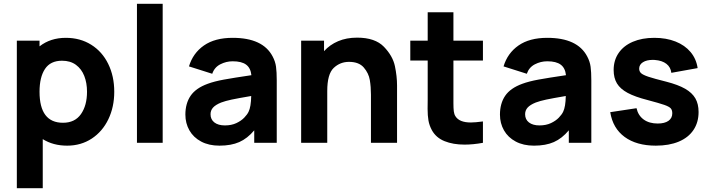

<svg xmlns="http://www.w3.org/2000/svg" viewBox="-20 -755 3753 1015"><path d="M584 -270Q584 -189.5 552.8 -124.5Q521.5 -59.5 464.8 -22.2Q408 15 335 15Q261 15 206 -19.5V240H69V-540H189V-510Q246.5 -555 328 -555Q404 -555 462.2 -518.5Q520.5 -482 552.2 -417Q584 -352 584 -270ZM440 -270Q440 -316.5 425.5 -353.5Q411 -390.5 381.5 -412.2Q352 -434 308 -434Q246.5 -434 217.8 -390.5Q189 -347 189 -270Q189 -106 313 -106Q376 -106 408 -151.8Q440 -197.5 440 -270Z M840 0H704V-735H840Z M1443 -330V0H1324V-66Q1288 -23 1245 -4Q1202 15 1140 15Q1084 15 1043.2 -6.8Q1002.5 -28.5 981.2 -66Q960 -103.5 960 -149Q960 -208 987.5 -248.5Q1015 -289 1078 -312Q1113 -325 1163.5 -334.2Q1214 -343.5 1309 -357.5Q1305 -395.5 1281.2 -413.2Q1257.5 -431 1210 -431Q1175.5 -431 1144.5 -415Q1113.5 -399 1102 -365L979 -404Q1000 -474 1058 -514.5Q1116 -555 1210 -555Q1369.5 -555 1421 -457Q1435.5 -430 1439.2 -402.2Q1443 -374.5 1443 -330ZM1308 -247.5Q1237.5 -235.5 1204.5 -228.5Q1171.5 -221.5 1149 -213Q1119.5 -201 1106.2 -186.2Q1093 -171.5 1093 -151Q1093 -123.5 1113.2 -107.8Q1133.5 -92 1169 -92Q1203.5 -92 1229.5 -104.2Q1255.5 -116.5 1271.2 -133Q1287 -149.5 1294 -164Q1307 -190.5 1308 -247.5Z M2079 -303V0H1941V-255Q1941 -296 1935 -332Q1929 -368 1903.2 -398Q1877.5 -428 1825 -428Q1778 -428 1744 -395.8Q1710 -363.5 1710 -274V0H1572V-540H1693V-484.5Q1723.5 -518.5 1767.5 -537.2Q1811.5 -556 1868 -556Q1963 -556 2009.8 -507.5Q2056.5 -459 2067.8 -405Q2079 -351 2079 -303Z M2377 -435V-237V-208.5Q2377 -182.5 2379 -166.5Q2381 -150.5 2388 -140Q2408.5 -107.5 2469 -107.5Q2492 -107.5 2533 -113V0Q2481 9.5 2436 9.5Q2375 9.5 2330 -8.8Q2285 -27 2263 -67Q2249.5 -92 2245 -118Q2240.5 -144 2240.5 -179.5L2241 -229V-435H2149V-540H2241V-690H2377V-540H2533V-435Z M3106 -330V0H2987V-66Q2951 -23 2908 -4Q2865 15 2803 15Q2747 15 2706.2 -6.8Q2665.5 -28.5 2644.2 -66Q2623 -103.5 2623 -149Q2623 -208 2650.5 -248.5Q2678 -289 2741 -312Q2776 -325 2826.5 -334.2Q2877 -343.5 2972 -357.5Q2968 -395.5 2944.2 -413.2Q2920.5 -431 2873 -431Q2838.5 -431 2807.5 -415Q2776.5 -399 2765 -365L2642 -404Q2663 -474 2721 -514.5Q2779 -555 2873 -555Q3032.5 -555 3084 -457Q3098.5 -430 3102.2 -402.2Q3106 -374.5 3106 -330ZM2971 -247.5Q2900.5 -235.5 2867.5 -228.5Q2834.5 -221.5 2812 -213Q2782.5 -201 2769.2 -186.2Q2756 -171.5 2756 -151Q2756 -123.5 2776.2 -107.8Q2796.5 -92 2832 -92Q2866.5 -92 2892.5 -104.2Q2918.5 -116.5 2934.2 -133Q2950 -149.5 2957 -164Q2970 -190.5 2971 -247.5Z M3206 -162 3345 -183Q3353.5 -144.5 3382.8 -123.2Q3412 -102 3457 -102Q3493.5 -102 3513.8 -116.2Q3534 -130.5 3534 -156Q3534 -173 3525.8 -182.2Q3517.5 -191.5 3491.8 -200.5Q3466 -209.5 3404 -226Q3337 -243 3298 -264Q3259 -285 3241.5 -314Q3224 -343 3224 -385Q3224 -436.5 3250.5 -475Q3277 -513.5 3325.5 -534.2Q3374 -555 3439 -555Q3502 -555 3551.2 -535.5Q3600.5 -516 3630.8 -479.8Q3661 -443.5 3668 -395L3529 -370Q3525.5 -400 3503 -417.5Q3480.5 -435 3442 -438L3431.5 -438.5Q3398.5 -438.5 3378.8 -426Q3359 -413.5 3359 -392Q3359 -377.5 3369 -368.2Q3379 -359 3408 -349.2Q3437 -339.5 3503 -323Q3565 -307 3602 -285.8Q3639 -264.5 3656 -235Q3673 -205.5 3673 -163Q3673 -108 3646 -67.8Q3619 -27.5 3568 -6.2Q3517 15 3447 15Q3345 15 3282.2 -31Q3219.5 -77 3206 -162Z"/></svg>

Font: Hauora ExtraBold
Style: Regular
Weight: 800
Designer: Wayne Shih
Foundry: WCYS
Version: Version 1.001